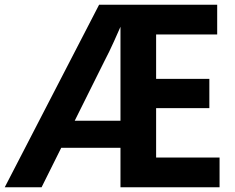

<svg xmlns="http://www.w3.org/2000/svg" viewBox="-23 -788 989 808"><path d="M-3 0 394 -768H574L485 -700H495Q476 -657 457 -614.5Q438 -572 415 -528L152 0ZM204 -166V-280H530V-166ZM612 -125H901V0H484V-768H891V-643H612L634 -671V-434L612 -456H858V-333H612L634 -362V-97Z"/></svg>

Font: Yaldevi ExtraLight
Style: Bold
Weight: 700
Version: Version 1.100